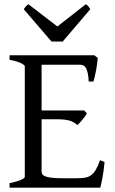

<svg xmlns="http://www.w3.org/2000/svg" viewBox="-20 -872 536 892"><path d="M465.8 -119.1Q461.9 -77.1 455.8 -45.7Q449.7 -14.2 445.8 0H24.4V-21Q57.6 -27.8 76.4 -35.9Q95.2 -43.9 95.2 -50.8V-564Q95.2 -569.8 77.4 -578.6Q59.6 -587.4 24.4 -594.2V-615.2H418L434.1 -603Q433.1 -590.3 431.2 -575.2Q429.2 -560.1 426.3 -544.9Q423.3 -529.8 420.2 -516.1Q417 -502.4 414.1 -493.2H392.1Q391.1 -515.6 387.9 -530.8Q384.8 -545.9 379.9 -554.9Q375 -564 367.9 -567.6Q360.8 -571.3 352.1 -571.3H173.3V-358.9H371.1L383.8 -345.2Q379.9 -338.4 374.3 -330.6Q368.7 -322.8 362.5 -315.2Q356.4 -307.6 350.3 -301.3Q344.2 -294.9 338.9 -291Q331.5 -298.3 323 -303.2Q314.5 -308.1 303.5 -311.5Q292.5 -314.9 277.6 -316.4Q262.7 -317.9 242.2 -317.9H173.3V-75.2Q173.3 -67.9 176.8 -62.3Q180.2 -56.6 190.9 -52.5Q201.7 -48.3 221.2 -46.1Q240.7 -43.9 272.9 -43.9H335.9Q358.4 -43.9 374.3 -46.4Q390.1 -48.8 402.3 -57.4Q414.6 -65.9 424.6 -82.5Q434.6 -99.1 444.8 -127.9ZM271.5 -679.2H219.2L90.3 -829.1Q93.8 -834 96.2 -837.4Q98.6 -840.8 100.8 -843.3Q103 -845.7 105.7 -847.7Q108.4 -849.6 112.3 -852.1L246.6 -749L378.4 -852.1Q386.7 -847.7 390.1 -843.3Q393.6 -838.9 399.4 -829.1Z"/></svg>

Font: Gentium Plus Afr
Style: Regular
Weight: 400
Designer: J. Victor Gaultney, Annie Olsen, Iska Routamaa, Becca Hirsbrunner
Foundry: SIL International
Version: Version 5.000